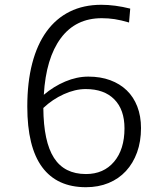

<svg xmlns="http://www.w3.org/2000/svg" viewBox="-20 -771 690 802"><path d="M339 11Q218 11 156 -73Q94 -157 94 -326Q94 -427 114.5 -506Q135 -585 174.5 -639.5Q214 -694 271.5 -722.5Q329 -751 403 -751Q460 -751 524 -735L519 -677Q485 -687 459 -691Q433 -695 405 -695Q296 -695 234 -611.5Q172 -528 163 -375Q204 -410 252.5 -430.5Q301 -451 349 -451Q400 -451 440.5 -436Q481 -421 509.5 -393.5Q538 -366 553.5 -326Q569 -286 569 -236Q569 -180 552.5 -134.5Q536 -89 506 -56.5Q476 -24 433.5 -6.5Q391 11 339 11ZM338 -399Q294 -399 246.5 -377.5Q199 -356 161 -320Q162 -179 205.5 -111.5Q249 -44 339 -44Q413 -44 456.5 -95.5Q500 -147 500 -235Q500 -313 457.5 -356Q415 -399 338 -399Z"/></svg>

Font: Plata Sans Light
Style: Regular
Weight: 300
Designer: Pablo Impallari, Andres Torresi, & Cristiano Sobral
Foundry: Pablo Impallari, Andres Torresi, & Cristiano Sobral
Version: Version 1.00;December 28, 2019;FontCreator 12.0.0.2547 64-bi